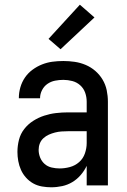

<svg xmlns="http://www.w3.org/2000/svg" viewBox="-20 -787 540 815"><path d="M197 8Q178 8 158 4.5Q138 1 121 -8.5Q104 -18 90.5 -33Q77 -48 69 -66Q61 -84 57.5 -103.5Q54 -123 54 -142Q54 -168 60.5 -193.5Q67 -219 83 -239.5Q99 -260 121 -274Q143 -288 167.5 -296Q192 -304 217.5 -307Q243 -310 269 -310H348V-355Q348 -375 341.5 -393.5Q335 -412 320.5 -425Q306 -438 287 -443Q268 -448 249 -448Q231 -448 213.5 -444.5Q196 -441 181.5 -431Q167 -421 158.5 -404.5Q150 -388 150 -370Q150 -370 150 -370Q150 -370 150 -370H60Q60 -370 60 -370.5Q60 -371 60 -371Q60 -394 66.5 -416.5Q73 -439 86 -458Q99 -477 118 -491Q137 -505 158.5 -513.5Q180 -522 202.5 -525Q225 -528 249 -528Q273 -528 297 -524.5Q321 -521 343.5 -511.5Q366 -502 384.5 -486Q403 -470 415.5 -449Q428 -428 433 -404Q438 -380 438 -355V0H348V-83Q338 -62 322.5 -44Q307 -26 287 -14Q267 -2 244 3Q221 8 197 8ZM233 -72Q255 -72 277 -78Q299 -84 316 -99Q333 -114 340.5 -136Q348 -158 348 -180V-230H269Q255 -230 241 -229Q227 -228 213.5 -224.5Q200 -221 187.5 -215.5Q175 -210 164.5 -200.5Q154 -191 149 -178Q144 -165 144 -151Q144 -134 150.5 -118Q157 -102 169.5 -91Q182 -80 199 -76Q216 -72 233 -72ZM237 -578 186 -622 319 -767 381 -713Z"/></svg>

Font: Iosevka SS04 Medium
Style: Regular
Weight: 500
Monospace: yes
Designer: Belleve Invis
Foundry: Belleve Invis
Version: Version 19.0.0; ttfautohint (v1.8.4)